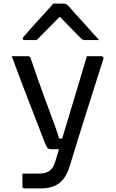

<svg xmlns="http://www.w3.org/2000/svg" viewBox="-20 -843 640 1063"><path d="M540 -532Q545 -532 550 -528Q555 -524 552 -516Q528 -439 504 -364.5Q480 -290 457 -217Q434 -144 412 -73Q390 -2 369 67Q356 114 334.5 143.5Q313 173 281.5 186.5Q250 200 206 200Q195 200 180 200Q165 200 151.5 200Q138 200 128 200Q118 200 115 200Q110 200 107 197.5Q104 195 104 189V118H119Q140 118 159.5 118Q179 118 199 118Q233 118 254.5 102.5Q276 87 286 51Q293 28 307 -18.5Q321 -65 339.5 -127Q358 -189 379 -258Q400 -327 421 -398Q442 -469 461 -532Q470 -532 479.5 -532Q489 -532 499 -532Q509 -532 519 -532Q529 -532 540 -532ZM131 -532Q140 -532 144 -529.5Q148 -527 150 -520Q170 -461 189 -406.5Q208 -352 226.5 -302.5Q245 -253 260.5 -210.5Q276 -168 288.5 -134Q301 -100 307 -76H350L332 -17H265Q256 -17 250 -19Q244 -21 239 -30Q234 -39 226 -58Q219 -76 204.5 -114Q190 -152 170.5 -202Q151 -252 129 -309Q107 -366 85.5 -423.5Q64 -481 45 -532Q55 -532 65.5 -532Q76 -532 87 -532Q98 -532 109 -532Q120 -532 131 -532ZM275 -823Q290 -823 305 -823Q320 -823 335 -823Q343 -823 348.5 -819Q354 -815 367 -801Q374 -792 393 -771.5Q412 -751 436 -724Q460 -697 484.5 -670Q509 -643 529 -621Q510 -621 492.5 -621Q475 -621 456 -621Q445 -621 439.5 -623Q434 -625 427 -632Q414 -645 379 -681Q344 -717 292 -770L338 -749H285L330 -770Q279 -718 244.5 -683Q210 -648 183 -621H117Q113 -621 110.5 -622Q108 -623 107 -625.5Q106 -628 106 -630Q106 -634 110 -638.5Q114 -643 127 -658Q139 -672 159 -694.5Q179 -717 202 -742Q225 -767 245 -789Q265 -811 275 -823Z"/></svg>

Font: RecMonoLinear Nerd Font Mono
Style: Regular
Weight: 400
Monospace: yes
Version: Version 1.085; ttfautohint (v1.8.4.7-5d5b);Nerd Fonts 3.2.1